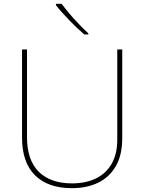

<svg xmlns="http://www.w3.org/2000/svg" viewBox="-20 -972 752 1002"><path d="M618 -252Q618 -163 584.5 -105Q551 -47 492 -18.5Q433 10 355 10Q231 10 163 -57Q95 -124 95 -254V-714H121V-256Q121 -136 182.5 -75.5Q244 -15 356 -15Q427 -15 480 -40.5Q533 -66 562.5 -117Q592 -168 592 -244V-714H618ZM302 -952Q317 -931 341 -902.5Q365 -874 392 -846Q419 -818 441 -798V-792H420Q400 -809 379.5 -828.5Q359 -848 339.5 -868.5Q320 -889 302.5 -908.5Q285 -928 272 -945V-952Z"/></svg>

Font: Noto Sans Armenian Thin
Style: Regular
Weight: 250
Version: Version 2.007